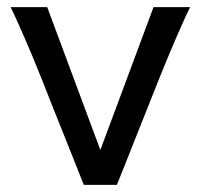

<svg xmlns="http://www.w3.org/2000/svg" viewBox="-20 -518 562 538"><path d="M512.7 -498Q502.4 -477.1 491.5 -452.6Q480.5 -428.2 470.5 -404.8Q460.4 -381.3 451.7 -360.4Q442.9 -339.4 437 -324.7Q432.1 -313 424.1 -292.7Q416 -272.5 406 -247.3Q396 -222.2 384.8 -194.1Q373.5 -166 362.8 -138.7Q336.9 -74.2 307.6 0H214.8Q186.5 -70.8 161.6 -133.8Q150.9 -160.6 139.6 -188.5Q128.4 -216.3 118.4 -241.9Q108.4 -267.6 99.9 -289.1Q91.3 -310.5 85.4 -324.7Q79.6 -339.4 70.8 -360.6Q62 -381.8 51.8 -405.3Q41.5 -428.7 30.8 -452.9Q20 -477.1 9.8 -498H112.3L261.2 -97.7L410.2 -498Z"/></svg>

Font: Andika Basic
Style: Regular
Weight: 400
Designer: Annie Olsen & Victor Gaultney
Foundry: SIL International
Version: Version 1.000